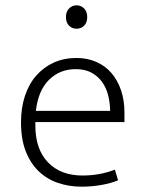

<svg xmlns="http://www.w3.org/2000/svg" viewBox="-20 -694 544 722"><path d="M448 -235H113V-221Q113 -133 160.5 -83.5Q208 -34 290 -34Q355 -34 412 -56L424 -16Q398 -5 361.5 1.5Q325 8 287 8Q240 8 198.5 -6Q157 -20 126 -49.5Q95 -79 77 -124.5Q59 -170 59 -234Q59 -289 74 -334Q89 -379 117 -410.5Q145 -442 183 -459Q221 -476 268 -476Q308 -476 341.5 -461.5Q375 -447 398.5 -420Q422 -393 435 -355Q448 -317 448 -271ZM394 -277Q394 -306 387 -334.5Q380 -363 364.5 -385Q349 -407 324.5 -420.5Q300 -434 265 -434Q204 -434 163.5 -393Q123 -352 115 -277ZM228 -630Q228 -650 239.5 -662Q251 -674 268 -674Q285 -674 296.5 -662Q308 -650 308 -630Q308 -609 296.5 -597.5Q285 -586 268 -586Q251 -586 239.5 -597.5Q228 -609 228 -630Z"/></svg>

Font: Mukta Malar ExtraLight
Style: Regular
Weight: 275
Designer: Aadarsh Rajan, Girish Dalvi, Yashodeep Gholap
Foundry: Ek Type
Version: Version 2.538;PS 1.000;hotconv 16.6.51;makeotf.lib2.5.65220;